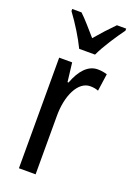

<svg xmlns="http://www.w3.org/2000/svg" viewBox="-147 -821 602 876"><g transform="rotate(20 153.5 -383.0)"><path d="M137 -606H214C235 -652 277 -715 307 -756V-766H262C228 -731 210 -712 176 -672C146 -706 115 -743 90 -766H45V-756C80 -709 116 -650 137 -606ZM249 -547C202 -547 167 -507 144 -445H139L128 -537H65V0H146V-280C145 -385 186 -463 243 -463C258 -463 271 -461 283 -456L295 -540C279 -545 264 -547 249 -547Z"/></g></svg>

Font: Noto Sans Gurmukhi UI ExtraCondensed
Style: Regular
Weight: 400
Width: 2
Designer: Jelle Bosma - Monotype Design Team
Foundry: Monotype Imaging Inc.
Version: Version 2.004